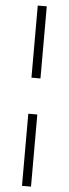

<svg xmlns="http://www.w3.org/2000/svg" viewBox="-65 -781 380 1061"><g transform="rotate(5 125.0 -250.0)"><path d="M100 -350V-750H150V-350ZM100 250V-150H150V250Z"/></g></svg>

Font: Spectral SemiBold
Style: Regular
Weight: 600
Designer: Jean-Baptiste Levee
Foundry: Production Type
Version: Version 2.001